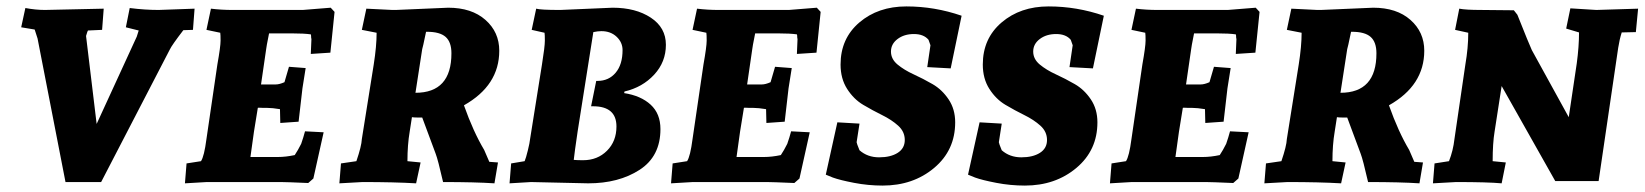

<svg xmlns="http://www.w3.org/2000/svg" viewBox="-20 -567 5122 598"><path d="M184 0 97 -447 88 -475 46 -482 59 -542Q91 -536 120 -536L303 -540L298 -474L254 -472Q253 -472 248 -455L281 -181L406 -453L412 -472L372 -482L384 -542Q431 -536 474 -536L586 -540L581 -474L551 -473Q515 -426 509 -413L295 0Z M818 -463Q809 -418 809 -414L793 -304H839Q850 -304 866 -311L880 -359L932 -355Q924 -307 922 -292L910 -188L853 -184L852 -227Q828 -231 812 -231H800Q783 -232 783 -231L771 -157L760 -78H845Q870 -78 898 -84Q908 -99 918 -119Q925 -139 930 -158L988 -155L956 -11L940 3Q871 0 855 0H624L556 4L561 -58L606 -65Q616 -80 623 -134L657 -366Q667 -422 667 -440.5Q667 -459 666 -465L623 -474L637 -540Q670 -536 704 -536H923L1010 -543L1022 -530L1009 -403L948 -399L950 -446Q949 -447 949 -452.5Q949 -458 948 -460Q927 -463 890 -463Z M1213 -536 1376 -543Q1449 -543 1492 -505Q1535 -467 1535 -409Q1535 -301 1425 -239Q1454 -157 1488 -100L1504 -63L1531 -61L1520 4Q1460 0 1360 0Q1344 -70 1337 -88L1295 -201H1279Q1270 -201 1263 -202L1256 -157Q1249 -116 1249 -65L1290 -61L1276 4Q1208 0 1109 0L1037 4L1042 -58L1090 -65Q1106 -112 1107 -134L1144 -366Q1153 -423 1153 -465L1107 -474L1121 -540L1202 -536Q1207 -536 1213 -536ZM1310 -468H1307Q1296 -415 1295 -414L1274 -278Q1386 -278 1386 -401Q1386 -436 1368 -452Q1350 -468 1310 -468Z M1725 -536 1888 -543Q1960 -543 2007 -512Q2054 -481 2054 -427.5Q2054 -374 2017.5 -334.5Q1981 -295 1925 -282L1924 -277Q1976 -269 2006.5 -241Q2037 -213 2037 -165Q2037 -80 1972 -38Q1907 4 1812 4Q1812 4 1634 0L1567 4L1572 -58L1614 -65Q1618 -74 1624 -98.5Q1630 -123 1631 -134L1668 -366Q1677 -422 1677 -440.5Q1677 -459 1676 -465L1636 -474L1650 -540Q1663 -536 1725 -536ZM1796 -68Q1841 -68 1870.5 -97.5Q1900 -127 1900 -173Q1900 -236 1827 -236H1821L1837 -315H1841Q1876 -315 1897.5 -340.5Q1919 -366 1919 -411Q1919 -435 1900.5 -452.5Q1882 -470 1853 -470Q1842 -470 1828 -467L1779 -157Q1769 -89 1767 -69Q1779 -68 1796 -68Z M2332 -463Q2323 -418 2323 -414L2307 -304H2353Q2364 -304 2380 -311L2394 -359L2446 -355Q2438 -307 2436 -292L2424 -188L2367 -184L2366 -227Q2342 -231 2326 -231H2314Q2297 -232 2297 -231L2285 -157L2274 -78H2359Q2384 -78 2412 -84Q2422 -99 2432 -119Q2439 -139 2444 -158L2502 -155L2470 -11L2454 3Q2385 0 2369 0H2138L2070 4L2075 -58L2120 -65Q2130 -80 2137 -134L2171 -366Q2181 -422 2181 -440.5Q2181 -459 2180 -465L2137 -474L2151 -540Q2184 -536 2218 -536H2437L2524 -543L2536 -530L2523 -403L2462 -399L2464 -446Q2463 -447 2463 -452.5Q2463 -458 2462 -460Q2441 -463 2404 -463Z M2657 -182 2648 -124Q2648 -121 2657 -99Q2682 -77 2718 -77Q2754 -77 2776 -91Q2798 -105 2798 -131Q2798 -157 2777.5 -175.5Q2757 -194 2727.5 -208.5Q2698 -223 2668.5 -240.5Q2639 -258 2618.5 -290Q2598 -322 2598 -366Q2598 -447 2656.5 -497Q2715 -547 2803 -547Q2891 -547 2975 -518L2941 -354L2868 -358Q2878 -424 2878 -426L2872 -443Q2857 -461 2826.5 -461Q2796 -461 2775.5 -445.5Q2755 -430 2755 -406.5Q2755 -383 2775.5 -366Q2796 -349 2825.5 -335.5Q2855 -322 2884.5 -305Q2914 -288 2934.5 -257.5Q2955 -227 2955 -186Q2955 -99 2889.5 -44Q2824 11 2729 11Q2684 11 2640 2.5Q2596 -6 2574 -14L2552 -23L2588 -186Z M3100 -182 3091 -124Q3091 -121 3100 -99Q3125 -77 3161 -77Q3197 -77 3219 -91Q3241 -105 3241 -131Q3241 -157 3220.5 -175.5Q3200 -194 3170.5 -208.5Q3141 -223 3111.5 -240.5Q3082 -258 3061.5 -290Q3041 -322 3041 -366Q3041 -447 3099.5 -497Q3158 -547 3246 -547Q3334 -547 3418 -518L3384 -354L3311 -358Q3321 -424 3321 -426L3315 -443Q3300 -461 3269.5 -461Q3239 -461 3218.5 -445.5Q3198 -430 3198 -406.5Q3198 -383 3218.5 -366Q3239 -349 3268.5 -335.5Q3298 -322 3327.5 -305Q3357 -288 3377.5 -257.5Q3398 -227 3398 -186Q3398 -99 3332.5 -44Q3267 11 3172 11Q3127 11 3083 2.5Q3039 -6 3017 -14L2995 -23L3031 -186Z M3699 -463Q3690 -418 3690 -414L3674 -304H3720Q3731 -304 3747 -311L3761 -359L3813 -355Q3805 -307 3803 -292L3791 -188L3734 -184L3733 -227Q3709 -231 3693 -231H3681Q3664 -232 3664 -231L3652 -157L3641 -78H3726Q3751 -78 3779 -84Q3789 -99 3799 -119Q3806 -139 3811 -158L3869 -155L3837 -11L3821 3Q3752 0 3736 0H3505L3437 4L3442 -58L3487 -65Q3497 -80 3504 -134L3538 -366Q3548 -422 3548 -440.5Q3548 -459 3547 -465L3504 -474L3518 -540Q3551 -536 3585 -536H3804L3891 -543L3903 -530L3890 -403L3829 -399L3831 -446Q3830 -447 3830 -452.5Q3830 -458 3829 -460Q3808 -463 3771 -463Z M4094 -536 4257 -543Q4330 -543 4373 -505Q4416 -467 4416 -409Q4416 -301 4306 -239Q4335 -157 4369 -100L4385 -63L4412 -61L4401 4Q4341 0 4241 0Q4225 -70 4218 -88L4176 -201H4160Q4151 -201 4144 -202L4137 -157Q4130 -116 4130 -65L4171 -61L4157 4Q4089 0 3990 0L3918 4L3923 -58L3971 -65Q3987 -112 3988 -134L4025 -366Q4034 -423 4034 -465L3988 -474L4002 -540L4083 -536Q4088 -536 4094 -536ZM4191 -468H4188Q4177 -415 4176 -414L4155 -278Q4267 -278 4267 -401Q4267 -436 4249 -452Q4231 -468 4191 -468Z M5082 -540 5075 -467 5031 -466Q5024 -444 5020 -418L4959 -3H4824L4657 -299L4635 -157Q4629 -121 4629 -65L4670 -61L4657 4Q4614 0 4515 0L4443 4L4448 -58L4493 -65Q4506 -98 4510 -134L4544 -366Q4553 -418 4553 -465L4512 -474L4525 -540Q4545 -536 4593 -536L4695 -535L4706 -521Q4743 -428 4751 -411L4866 -202L4891 -370Q4898 -422 4898 -466L4858 -478L4871 -541L4952 -536Z"/></svg>

Font: Andada SC
Style: Bold Italic
Weight: 700
Italic angle: -8.29999°
Designer: Carolina Giovagnoli
Foundry: Carolina Giovagnoli
Version: Version 1.003